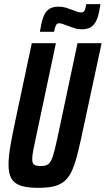

<svg xmlns="http://www.w3.org/2000/svg" viewBox="-20 -896 509 924"><path d="M164 8Q110 8 78.5 -3Q47 -14 34 -38.5Q21 -63 21 -103Q21 -139 29 -187.5Q37 -236 51 -302L133 -688H249L157 -254Q146 -205 140.5 -175.5Q135 -146 135 -130Q135 -116 139.5 -109Q144 -102 153 -99.5Q162 -97 176 -97Q195 -97 206.5 -102.5Q218 -108 226 -123.5Q234 -139 242 -170.5Q250 -202 261 -254L353 -688H469L386 -302Q370 -225 357 -171Q344 -117 329.5 -82Q315 -47 294 -27.5Q273 -8 242 0Q211 8 164 8ZM172 -743Q178 -783 187 -810Q196 -837 213.5 -850.5Q231 -864 262 -864Q281 -864 297.5 -859Q314 -854 329 -848Q341 -843 352 -839.5Q363 -836 371 -836Q382 -836 387 -845.5Q392 -855 395 -876H463Q458 -837 449 -810Q440 -783 422.5 -769Q405 -755 374 -755Q355 -755 339.5 -760Q324 -765 308 -771Q296 -775 285 -779.5Q274 -784 264 -784Q254 -784 249 -774Q244 -764 240 -743Z"/></svg>

Font: Saira ExtraCondensed
Style: Bold Italic
Weight: 700
Width: 2
Italic angle: -12°
Designer: Hector Gatti with collaboration of the Omnibus-Type team
Foundry: Omnibus-Type
Version: Version 1.101